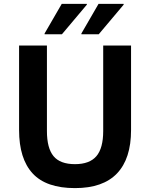

<svg xmlns="http://www.w3.org/2000/svg" viewBox="-20 -954 771 986"><path d="M78 -720H221V-281Q221 -193 255 -152Q289 -111 365 -111Q440 -111 475 -152Q510 -193 510 -281V-720H653V-286Q653 -139 581 -63.5Q509 12 365 12Q217 12 147.5 -63.5Q78 -139 78 -286ZM398 -778V-782L486 -934H615V-930L487 -778ZM209 -778V-782L297 -934H426V-930L298 -778Z"/></svg>

Font: Kufam SemiBold
Style: Regular
Weight: 600
Designer: Wael Morcos, Artur Schmal
Foundry: Original Type
Version: Version 1.300; ttfautohint (v1.8.3)